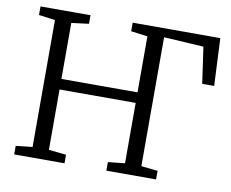

<svg xmlns="http://www.w3.org/2000/svg" viewBox="-80 -846 1144 949"><g transform="rotate(10 492.0 -371.5)"><path d="M48 0V-43L131 -52V-689L49 -700V-743H300V-700L213 -689V-408H595V-689L511.5 -700V-743H951.5L962.5 -505H902.5L876.5 -687L677 -699V-52L760 -43V0H510.5V-43L595 -52V-355H213V-52L300.5 -43V0Z"/></g></svg>

Font: Merriweather 7pt Light
Style: Regular
Weight: 300
Designer: Eben Sorkin
Foundry: Eben Sorkin
Version: Version 2.200;gftools[0.9.31]